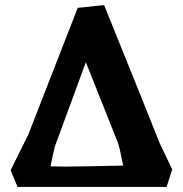

<svg xmlns="http://www.w3.org/2000/svg" viewBox="-20 -736 720 756"><path d="M636 0H49L22 -66L91 -205L286 -705L390 -716Q600 -196 608 -174L658 -69ZM179 -81Q208 -80 240.5 -80Q273 -80 465 -84Q451 -156 444 -175L318 -491L196 -159Q189 -131 179 -81Z"/></svg>

Font: Andada SC
Style: Bold
Weight: 700
Designer: Carolina Giovagnoli
Foundry: Carolina Giovagnoli
Version: Version 1.003